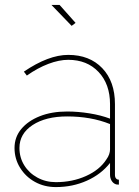

<svg xmlns="http://www.w3.org/2000/svg" viewBox="-20 -750 564 780"><path d="M39 -149Q39 -193 66.5 -226Q94 -259 142 -278Q190 -297 253 -297Q297 -297 343.5 -289.5Q390 -282 427 -268V-327Q427 -408 380.5 -457.5Q334 -507 257 -507Q220 -507 176.5 -490.5Q133 -474 89 -443L77 -459Q127 -493 172 -510Q217 -527 257 -527Q344 -527 395.5 -473Q447 -419 447 -327V-40Q447 -30 451.5 -25Q456 -20 463 -20V0Q457 0 454 -0.5Q451 -1 449 -2Q439 -6 433 -16.5Q427 -27 427 -40V-88Q391 -42 333 -16Q275 10 207 10Q160 10 122 -11Q84 -32 61.5 -68.5Q39 -105 39 -149ZM412 -102Q420 -113 423.5 -123.5Q427 -134 427 -143V-246Q387 -262 343.5 -269.5Q300 -277 253 -277Q166 -277 112.5 -242Q59 -207 59 -149Q59 -110 78.5 -78.5Q98 -47 132 -28.5Q166 -10 207 -10Q274 -10 329.5 -35Q385 -60 412 -102ZM189 -730H222L287 -657L271 -645Z"/></svg>

Font: Raleway Thin
Style: Regular
Weight: 100
Designer: Matt McInerney, Pablo Impallari, Rodrigo Fuenzalida
Foundry: Matt McInerney, Pablo Impallari, Rodrigo Fuenzalida
Version: Version 4.026